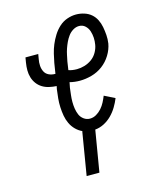

<svg xmlns="http://www.w3.org/2000/svg" viewBox="-111 -605 722 886"><g transform="rotate(-15 250.0 -161.5)"><path d="M192 205 226 0H228Q210 -8 196 -22Q182 -36 173.5 -54Q165 -72 161.5 -92Q158 -112 157 -133Q156 -154 158 -175Q160 -196 163 -218L166 -232Q148 -233 130.5 -237Q113 -241 98.5 -250Q84 -259 74 -272.5Q64 -286 59 -302.5Q54 -319 54 -337Q54 -355 57 -373L61 -397H122L118 -373Q115 -358 116 -342.5Q117 -327 123.5 -314Q130 -301 143.5 -294.5Q157 -288 173 -288H175L183 -338Q187 -359 192 -380Q197 -401 205.5 -421.5Q214 -442 226.5 -462Q239 -482 256 -497.5Q273 -513 294.5 -520.5Q316 -528 337 -528Q357 -528 376 -522Q395 -516 409 -504Q423 -492 431.5 -475Q440 -458 443.5 -439Q447 -420 448.5 -400.5Q450 -381 447 -360Q442 -332 426 -306Q410 -280 386 -262Q362 -244 333 -236Q304 -228 276 -228Q264 -228 251.5 -229.5Q239 -231 228 -234L223 -209Q221 -192 219 -175.5Q217 -159 217 -142.5Q217 -126 219.5 -110Q222 -94 228 -80Q234 -66 247 -56.5Q260 -47 276 -47Q292 -47 306.5 -55.5Q321 -64 332 -76.5Q343 -89 350.5 -103.5Q358 -118 364 -133L414 -108Q406 -88 394 -68Q382 -48 365.5 -31.5Q349 -15 328.5 -4.5Q308 6 286 8Q286 8 286 8Q286 8 286 8L253 205ZM277 -283Q295 -283 313.5 -288.5Q332 -294 348 -305.5Q364 -317 374 -334.5Q384 -352 387 -370Q390 -387 389 -403.5Q388 -420 383 -435.5Q378 -451 366 -462Q354 -473 337 -473Q322 -473 308 -464.5Q294 -456 284.5 -443Q275 -430 268.5 -416Q262 -402 257 -387.5Q252 -373 249 -358Q246 -343 243 -329L237 -289Q246 -286 256 -284.5Q266 -283 277 -283Z"/></g></svg>

Font: Iosevka SS04 Light
Style: Italic
Weight: 300
Italic angle: -9°
Monospace: yes
Designer: Belleve Invis
Foundry: Belleve Invis
Version: Version 19.0.0; ttfautohint (v1.8.4)